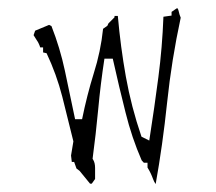

<svg xmlns="http://www.w3.org/2000/svg" viewBox="-20 -483 543 483"><path d="M411.6 -453.1V-443.8L391.1 -440.9V-440.4Q388.2 -363.8 378.4 -288.8Q368.7 -213.9 355.5 -129.4L335.9 -139.2Q310.1 -214.8 296.6 -290.3Q283.2 -365.7 276.4 -442.9H268.1V-439.5L252.9 -424.3L250 -418L239.3 -410.6Q233.4 -353.5 215.8 -298.3Q198.7 -243.2 186.5 -183.1H168.9Q155.8 -246.6 143.1 -305.7Q130.9 -362.8 109.4 -417.5L103.5 -420.4L68.4 -405.8L64.5 -394.5Q68.8 -387.2 72.5 -381.8Q76.2 -376.5 77.1 -374Q79.6 -369.1 81.1 -363.8H88.4V-351.1L97.2 -349.1Q122.1 -296.4 136.7 -239.7L164.6 -127.4L158.7 -91.8L160.6 -75.7H166.5L172.4 -59.1L180.2 -53.2L206.5 -21H210.9L219.2 -32.7V-60.5Q219.2 -73.2 214.4 -81.1L212.9 -83.5Q221.2 -145.5 227.1 -208.5Q232.9 -271.5 242.7 -335.4H263.7Q279.8 -263.2 295.9 -199.7Q311.5 -136.7 336.4 -79.6L341.8 -73.7H351.1V-61.5Q359.4 -48.3 365.2 -32.2Q367.7 -25.4 371.6 -20Q389.2 -118.2 400.4 -225.1Q411.6 -332 434.6 -438.5Q431.2 -446.3 429.7 -454.1Q429.2 -458.5 425.8 -462.9Z"/></svg>

Font: Bakudai
Style: ExtraLight
Weight: 200
Version: Version 1.48